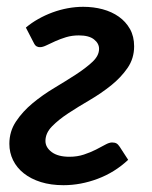

<svg xmlns="http://www.w3.org/2000/svg" viewBox="-20 -537 446 564"><path d="M224.5 -517Q254.5 -517 281.5 -509.8Q308.5 -502.5 329 -488Q349.5 -473.5 361.8 -451.8Q374 -430 374 -401Q374 -365.5 354.8 -337.5Q335.5 -309.5 306.5 -286.2Q277.5 -263 243.8 -243.2Q210 -223.5 181 -204.5Q152 -185.5 132.8 -165.8Q113.5 -146 113.5 -123Q113.5 -104 132 -90.2Q150.5 -76.5 184 -76.5Q207 -76.5 226.5 -83Q246 -89.5 261.8 -97.5Q277.5 -105.5 289.2 -112Q301 -118.5 309 -118.5Q317 -118.5 322 -115.8Q327 -113 331.5 -106L356.5 -67.5Q317 -30.5 267 -11.8Q217 7 166.5 7Q129.5 7 100 -2.2Q70.5 -11.5 50 -27.8Q29.5 -44 18.5 -66.2Q7.5 -88.5 7.5 -114.5Q7.5 -151 27 -180.2Q46.5 -209.5 75.8 -233.8Q105 -258 139.2 -278.5Q173.5 -299 202.8 -318Q232 -337 251.5 -355.2Q271 -373.5 271 -393.5Q271 -409.5 256.2 -421.2Q241.5 -433 211.5 -433Q191.5 -433 174.2 -427.8Q157 -422.5 142.5 -416Q128 -409.5 116.8 -404Q105.5 -398.5 98 -398.5Q93.5 -398 88.2 -400.5Q83 -403 79 -411.5L56 -456Q72.5 -470 92.5 -481.2Q112.5 -492.5 134.2 -500.5Q156 -508.5 179 -512.8Q202 -517 224.5 -517Z"/></svg>

Font: Lato Semibold
Style: Italic
Weight: 600
Italic angle: -7°
Designer: Lukasz Dziedzic
Foundry: tyPoland Lukasz Dziedzic
Version: Version 2.006; 2014-01-15